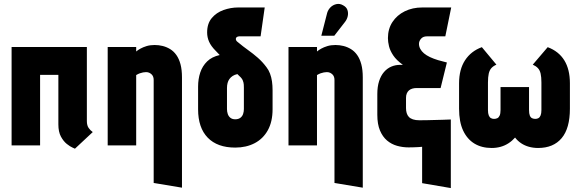

<svg xmlns="http://www.w3.org/2000/svg" viewBox="-20 -740 2951 977"><path d="M422 -124V-501H39V0H184V-359H277V-107Q277 -69 290 -45Q303 -21 320 -7.5Q337 6 350 11.5Q363 17 361 17L452 -68Q440 -76 431 -89Q422 -102 422 -124Z M762 -333V191L906 215V-346Q906 -385 898.5 -413Q891 -441 877.5 -460Q864 -479 846 -490Q828 -501 808 -506Q788 -511 767 -511Q744 -511 726 -505.5Q708 -500 694.5 -492.5Q681 -485 673 -478V-501H528V0H673V-358Q683 -364 691.5 -367Q700 -370 708 -371.5Q716 -373 723 -373Q733 -373 740 -369.5Q747 -366 752 -361Q757 -356 759.5 -349Q762 -342 762 -333Z M1196 -555H1306L1327 -702H1192Q1154 -702 1117.5 -689Q1081 -676 1057.5 -648Q1034 -620 1034 -575Q1034 -550 1044 -527.5Q1054 -505 1077 -482L1098 -460Q1058 -451 1034 -427.5Q1010 -404 999 -371Q988 -338 988 -299V-184Q988 -90 1037 -39.5Q1086 11 1177 11Q1233 11 1276 -11.5Q1319 -34 1343 -77.5Q1367 -121 1367 -184V-281Q1367 -305 1364 -326Q1361 -347 1354 -365.5Q1347 -384 1336 -398Q1316 -425 1292 -446Q1268 -467 1242 -485.5Q1216 -504 1191 -525Q1188 -527 1185.5 -529.5Q1183 -532 1181.5 -535Q1180 -538 1180 -541Q1180 -546 1182.5 -549Q1185 -552 1189 -553.5Q1193 -555 1196 -555ZM1221 -294V-185Q1221 -172 1217 -160Q1213 -148 1203 -140.5Q1193 -133 1177 -133Q1162 -133 1152.5 -140.5Q1143 -148 1139 -160Q1135 -172 1135 -185V-292Q1135 -306 1138 -317.5Q1141 -329 1147.5 -338Q1154 -347 1164 -353.5Q1174 -360 1188 -363L1197 -354Q1211 -342 1215.5 -330.5Q1220 -319 1220.5 -309.5Q1221 -300 1221 -294Z M1682 -333V191L1826 215V-346Q1826 -385 1818.5 -413Q1811 -441 1797.5 -460Q1784 -479 1766 -490Q1748 -501 1728 -506Q1708 -511 1687 -511Q1664 -511 1646 -505.5Q1628 -500 1614.5 -492.5Q1601 -485 1593 -478V-501H1448V0H1593V-358Q1603 -364 1611.5 -367Q1620 -370 1628 -371.5Q1636 -373 1643 -373Q1653 -373 1660 -369.5Q1667 -366 1672 -361Q1677 -356 1679.5 -349Q1682 -342 1682 -333ZM1736 -629Q1746 -642 1749.5 -658Q1753 -674 1748 -689Q1743 -704 1726 -713Q1709 -723 1691.5 -719Q1674 -715 1662 -703Q1650 -691 1645 -675L1615 -558H1681Z M2246 -555 2276 -702H2129Q2079 -702 2039.5 -682.5Q2000 -663 1977 -628Q1954 -593 1954 -546Q1954 -527 1959.5 -504.5Q1965 -482 1981 -458Q1997 -434 2030 -410H2016Q1992 -410 1971 -401Q1950 -392 1934 -373.5Q1918 -355 1909 -327Q1900 -299 1900 -261V-156Q1900 -108 1913.5 -76Q1927 -44 1949.5 -25Q1972 -6 2000.5 2Q2029 10 2059 10Q2074 10 2086 9.5Q2098 9 2109 8.5Q2120 8 2128 7V192L2274 217V-132Q2253 -131 2233.5 -130.5Q2214 -130 2194.5 -129.5Q2175 -129 2155.5 -128.5Q2136 -128 2114 -128Q2095 -128 2081.5 -132.5Q2068 -137 2060.5 -145Q2053 -153 2049.5 -164.5Q2046 -176 2046 -190V-242Q2046 -255 2050 -264.5Q2054 -274 2061 -280Q2068 -286 2078 -289Q2088 -292 2100 -292H2222L2254 -422L2209 -434Q2186 -441 2168 -449.5Q2150 -458 2137.5 -468.5Q2125 -479 2118.5 -491.5Q2112 -504 2112 -517Q2112 -531 2122.5 -543Q2133 -555 2152 -555Z M2767 -500 2691 -411Q2707 -404 2717 -393.5Q2727 -383 2731 -365.5Q2735 -348 2735 -320V-180Q2735 -163 2731 -153Q2727 -143 2720 -139Q2713 -135 2704 -135Q2695 -135 2687.5 -138.5Q2680 -142 2676 -152Q2672 -162 2672 -180V-297H2527V-180Q2527 -162 2522.5 -152Q2518 -142 2510.5 -138.5Q2503 -135 2494 -135Q2485 -135 2478 -139Q2471 -143 2467 -153Q2463 -163 2463 -180V-320Q2463 -348 2467 -365.5Q2471 -383 2480.5 -393.5Q2490 -404 2506 -411L2432 -500Q2377 -480 2346.5 -433.5Q2316 -387 2316 -316V-187Q2316 -120 2336.5 -76Q2357 -32 2394 -9.5Q2431 13 2482 13Q2506 13 2527.5 7Q2549 1 2567.5 -11Q2586 -23 2601 -40Q2614 -23 2632 -11Q2650 1 2672 7Q2694 13 2718 13Q2796 13 2838 -37Q2880 -87 2880 -187V-316Q2880 -387 2851.5 -433Q2823 -479 2767 -500Z"/></svg>

Font: Advent Pro ExtraBold
Style: Regular
Weight: 800
Designer: VivaRado, Andreas Kalpakidis
Foundry: VivaRado, Andreas Kalpakidis
Version: Version 3.000